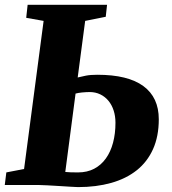

<svg xmlns="http://www.w3.org/2000/svg" viewBox="-30 -763 708 792"><path d="M-10.3 0 -3.9 -51.8 69.3 -65.9 149.9 -676.8 78.1 -689.5 84 -743.2H411.6L406.2 -693.8L321.3 -676.8L290.5 -443.4Q305.7 -447.3 324.2 -450.9Q342.8 -454.6 371.6 -454.6Q497.6 -454.6 561.3 -408Q625 -361.3 625 -271Q625 -200.7 601.3 -147.9Q577.6 -95.2 533.9 -60.5Q490.2 -25.9 428.7 -8.5Q367.2 8.8 292 8.8Q283.2 8.8 262 7.3Q240.7 5.9 215.3 4.4Q189.9 2.9 165.5 1.5Q141.1 0 126 0ZM339.8 -383.3Q332.5 -383.3 324.5 -382.8Q316.4 -382.3 308.3 -381.6Q300.3 -380.9 293.5 -379.6Q286.6 -378.4 281.7 -377L239.3 -53.7Q249 -52.7 261.7 -52.2Q274.4 -51.8 292 -51.8Q329.6 -51.8 358.4 -66.9Q387.2 -82 406.7 -109.4Q426.3 -136.7 436.3 -174.3Q446.3 -211.9 446.3 -256.8Q446.3 -284.2 438.7 -307.4Q431.2 -330.6 417.2 -347.4Q403.3 -364.3 383.5 -373.8Q363.8 -383.3 339.8 -383.3Z"/></svg>

Font: Merriweather UltraBold
Style: Italic
Weight: 900
Italic angle: -7°
Designer: Eben Sorkin ( eben@eyebytes.com )
Foundry: Eben Sorkin ( eben@eyebytes.com )
Version: Version 1.52; ttfautohint (v1.4.1)